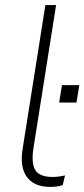

<svg xmlns="http://www.w3.org/2000/svg" viewBox="-20 -725 331 753"><path d="M177 8Q115 8 86 -30Q57 -68 69 -143L158 -705H200L111 -143Q105 -103 110.5 -78Q116 -53 135 -42Q154 -31 185 -31Q198 -31 210 -32.5Q222 -34 235 -37L226 1Q215 5 201.5 6.5Q188 8 177 8ZM212 -323 223 -391H291L280 -323Z"/></svg>

Font: Nunito Sans 12pt ExtraLight 12pt ExtraLight
Style: Italic
Weight: 250
Italic angle: -9°
Version: Version 3.101;gftools[0.9.27]